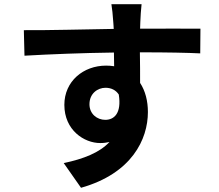

<svg xmlns="http://www.w3.org/2000/svg" viewBox="-20 -822 1040 910"><path d="M404 -328C404 -379 443 -406 480 -406C507 -406 529 -395 543 -374C557 -285 521 -254 479 -254C440 -254 404 -282 404 -328ZM930 -686C878 -687 743 -686 644 -686C644 -698 645 -709 645 -717C645 -733 649 -786 651 -802H508C511 -786 515 -748 517 -716C518 -708 518 -698 519 -685C385 -683 206 -678 93 -679L96 -558C218 -565 370 -571 520 -573L521 -508C509 -510 496 -511 483 -511C375 -511 285 -437 285 -325C285 -205 379 -144 455 -144C471 -144 486 -146 499 -149C451 -98 376 -69 282 -49L364 68C605 0 681 -162 681 -291C681 -343 669 -391 644 -429C644 -472 644 -524 643 -574C776 -574 869 -572 929 -569Z"/></svg>

Font: Noto Sans Japanese Bold
Style: Bold
Weight: 700
Designer: Ryoko NISHIZUKA (kana & ideographs); Paul D. Hunt (Latin, Greek & Cyrillic); Wenlong ZHANG (bopomofo); Sandoll Communica
Foundry: Adobe Systems Incorporated
Version: Version 1.000;PS 1;hotconv 1.0.78;makeotf.lib2.5.61930